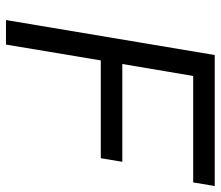

<svg xmlns="http://www.w3.org/2000/svg" viewBox="-68 -670 738 642"><g transform="rotate(90 301.0 -349.0)"><path d="M47 0 164 -698H602L590 -626H234L194 -389H521L509 -317H182L129 0Z"/></g></svg>

Font: iA Writer Duo S
Style: Italic
Weight: 400
Italic angle: -9.5°
Designer: Mike Abbink, Paul van der Laan, Pieter van Rosmalen, Oliver Reichenstein
Foundry: Bold Monday and Information Architects Inc.
Version: Version 2.000